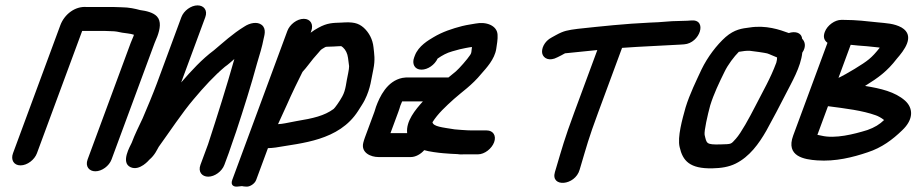

<svg xmlns="http://www.w3.org/2000/svg" viewBox="-20 -579 3408 714"><path d="M395.2 -463C408.9 -463 421.4 -460.3 434.3 -457.5C443.1 -455.6 464.1 -454.7 478 -449.8C477.8 -448.9 477.3 -447.2 476.6 -445C473.2 -437.6 469.4 -428.4 465.9 -419L305.8 14C296.2 40 311.5 58 334.6 58C358.9 58 385.8 38.3 394.8 14L554.9 -419C558.6 -428.9 562.4 -436.4 565.2 -444C575.1 -470.9 580.4 -499.8 563.7 -517.8C550.3 -532.3 524.2 -538.6 500.8 -541.6C483.2 -546.4 459.8 -551.8 432 -552C423.5 -552.6 411.5 -553 401.5 -553H301.6C258.9 -556.4 219.4 -525.7 204.3 -485L28.3 -9C19.4 15.1 31 36 56.2 36C81.4 36 108.4 15.1 117.3 -9L285.6 -464H368.6C378.1 -464 386.5 -463 395.2 -463Z M654.4 -515 563.1 -268C550.9 -234.9 525.3 -173 510.5 -139C495.7 -107.3 481.9 -80.6 469.7 -47.9C464.6 -36.3 427.2 25.6 465.7 42.8C500 58.2 535.2 15 535.2 15C556.3 -2.6 564.5 -23.5 570.1 -32.8C610.6 -88.7 657.6 -160.2 700.3 -210.2C738.4 -255.7 776.8 -297.4 816.3 -330.6C828.5 -339 841.2 -350.6 851.5 -359.6C822.9 -258 788.6 -149.5 753.7 -42.5L725.4 34C715.8 60 731.1 78 754.2 78C778.5 78 805.4 58.3 814.4 34L830.7 -10C834.6 -20.6 838.2 -31.2 842.9 -45.6C846.2 -54.8 851.9 -71 858.6 -90.9C886.1 -174.4 913.9 -262.2 935.8 -343.1C945.5 -375.2 955 -405.9 960.3 -434.6C962.1 -444.6 972.3 -471.2 953.4 -486.3C936.7 -499.6 908.8 -493.8 888.3 -480C844.6 -453.2 810.5 -421.2 775.4 -391.9C731.1 -359.1 691.1 -315.4 653.7 -272.4L743.4 -515C753.1 -541 737.8 -559 714.7 -559C690.4 -559 663.4 -539.3 654.4 -515Z M1013.9 -117.3C1021.3 -133.8 1032.7 -158.5 1047.2 -190.1C1061.6 -223.6 1094.3 -291.5 1104.9 -311.6C1119.3 -326.8 1136.6 -351.4 1144.8 -360.8L1165.7 -384.8C1174.6 -395.1 1171.4 -393.2 1187.7 -402.8C1193.4 -405.9 1190.5 -404.8 1220.2 -406C1253.5 -407.4 1246.7 -409.6 1256 -402.1C1265.4 -393.5 1272 -380.4 1274.2 -363.8L1278.2 -333C1278.2 -327.8 1277.1 -317.6 1274.9 -307.4C1266.6 -271.8 1267 -245.9 1252.8 -220.3C1243.1 -202.2 1224.9 -176.8 1220.5 -173.7C1186.1 -148.5 1145.1 -138.9 1081.9 -128.6C1043.2 -121.4 1034.3 -118.4 1013.9 -117.3ZM1048.6 -464 843.7 90C835.9 111.2 851.3 116 862.1 114.9L879.9 113.1C882.3 113.4 887.3 115 896 115H898.5C909.2 115 927.1 105.1 932.7 90L976.4 -28.1C983.4 -28.4 995.5 -28.8 1004.9 -30.4C1100.9 -47.3 1240.4 -54.9 1311.8 -166.6C1322.3 -183.3 1330.5 -195.3 1336.2 -206.7C1359 -252 1360.7 -287.2 1368.3 -320.8C1375.9 -357.8 1371.5 -378.6 1368.9 -403.7C1365.9 -432.4 1352.5 -457.7 1332.9 -475.7C1311.6 -494.6 1291 -497.9 1249.6 -495C1217.6 -493.8 1197.3 -494.3 1163.7 -475.6C1154.1 -470.4 1145.7 -465.3 1135.1 -457.3L1137.6 -464C1146.5 -488.1 1134.9 -509 1109.7 -509C1084.5 -509 1057.5 -488.1 1048.6 -464Z M1372.3 -163 1337.1 -68C1334.6 -61.1 1332.5 -54.4 1330.9 -47.9C1321.9 -11 1358.8 5 1387.2 5H1508.2C1525.2 5 1544.7 -5.7 1557.6 -20.6C1573.3 -15.5 1611.7 -10.4 1629.6 -9.1L1656.8 -7.1C1664.8 -6.4 1672.7 -6.1 1680.2 -6C1687.3 -4.9 1694.2 -4.2 1705.1 -5H1756.8C1782.9 -5 1809 -27 1817.5 -50C1826.5 -74.3 1814.1 -94 1789.8 -94H1734.8C1723.9 -94 1714.1 -94.6 1695.3 -95.9L1671 -97.9C1623.6 -105.5 1591.7 -108.2 1588.2 -124.4C1608.7 -156.9 1637.3 -182.9 1668 -210.7C1697.3 -237.1 1734.3 -261 1770.6 -305.4C1788.4 -325.8 1819.3 -358.2 1825.4 -397.3C1827.4 -411.1 1831.7 -433.9 1830.3 -450C1828.6 -483.9 1788.6 -499.4 1748.4 -491.4C1733.5 -488.4 1720.7 -487.5 1698.6 -482.1C1662.7 -472.8 1625.9 -461 1591.5 -440.3C1574.3 -429.9 1536.1 -408.6 1522.6 -372L1520 -365C1511.4 -342 1521.3 -320 1547.3 -320C1570.9 -320 1596.3 -337.6 1607.4 -361.2C1624.8 -373.2 1641.2 -382.4 1661.9 -388.1L1689.9 -395.8C1696.8 -397.3 1705.6 -399.2 1712 -400.5C1721.4 -402.1 1730.1 -404 1735.1 -404.2C1732.3 -384.6 1734.3 -383.7 1728.5 -374.7C1718 -358.7 1688.3 -324.8 1675.3 -313.5C1666 -305.6 1659.4 -300.7 1647.8 -291H1501.6C1493.4 -291 1484.7 -291 1476.8 -289.4C1418.7 -277.9 1391.8 -218.6 1378.3 -182C1376.1 -176.1 1375.9 -172.9 1372.3 -163ZM1494.1 -84H1432.1L1461.3 -163C1464.5 -171.8 1466.7 -178.3 1468.9 -186.3C1470 -189.3 1472.9 -196.5 1475.5 -202H1552.7C1524.6 -170.9 1489.1 -128.6 1494.1 -84Z M2509.4 -413.1 2523.9 -414.1C2583.6 -418.2 2611.9 -508.3 2550.4 -502.9L2535.9 -501.9C2526.3 -501.3 2516.4 -501 2506.3 -501C2468.7 -501 2443.7 -496.1 2397.1 -495C2302.6 -490.6 2217.5 -481.3 2128.4 -471.8C2091 -466.9 2076.9 -464.7 2047.6 -448.6L2032.2 -440.1C2003 -425.3 1992 -395.8 1996.8 -378.8C2001.4 -362.7 2021.8 -349.4 2053.2 -366.1L2068.3 -373.7C2089.4 -384.3 2070 -378.9 2105.6 -383.2C2137.1 -386.5 2168.9 -389.8 2201.3 -392.9L2115.2 -160C2078.5 -60.8 2070 -27.8 2047.8 46.8L2043.6 60.8C2026.2 119 2118.8 112.3 2135.6 51.9L2139.1 40.1C2161.7 -35.6 2168.2 -62.9 2204.2 -160L2293.3 -401C2365.1 -406.4 2441.9 -408.9 2509.4 -413.1Z M2866.9 -346C2845.1 -287.2 2818.9 -243.1 2787.4 -181.5C2767.6 -142.9 2735.9 -84.2 2716.5 -63.1C2697.3 -42.4 2702.8 -43.2 2659.8 -42C2605 -40.5 2608.1 -45.5 2600.3 -77.6C2598 -92.3 2611.5 -152 2621.1 -187C2633.8 -228.5 2654.4 -271.7 2673.9 -311.2C2686.7 -338.3 2710.3 -369.1 2727.5 -386.3C2741.2 -388.7 2757.5 -390.9 2768.4 -390.1C2778.8 -389.3 2827.2 -382.2 2833 -380.4C2842.7 -377.4 2854.7 -371.1 2869.7 -365.4C2869.7 -359.3 2869.2 -354 2866.9 -346ZM2913.4 -456.1C2879.6 -468.6 2828.2 -486.4 2767.4 -476.7C2739.5 -473.2 2711.8 -470.1 2678.4 -441.3C2645.1 -411.6 2611.1 -366.9 2588.7 -320.6C2569.3 -278.8 2545.2 -230 2529.7 -180.1C2517.3 -135.7 2498.5 -69.5 2507.4 -32.1C2518.8 19.1 2544.9 48.8 2629.2 47C2662.1 46.3 2690.3 41.9 2715.6 29.4C2767.2 3.9 2802.3 -44.7 2830 -93.3C2854.1 -136.8 2881.1 -188.2 2902.4 -230.1C2923.6 -272 2958.1 -329.8 2963.5 -383.1C2980.1 -407.2 2972.1 -426.3 2963 -434.7C2960.2 -459.7 2934.5 -463.1 2913.4 -456.1Z M3047.1 -460C3040.5 -442.2 3044.3 -429.1 3057.2 -419.8L2929.7 -75C2900.8 3.2 2971.9 14.1 3018.3 17.4C3086.8 22.3 3151.4 6.1 3206.5 -12.6C3259.2 -29.7 3299.1 -59.8 3334.4 -93.9C3379.5 -136.1 3375.4 -178 3345.6 -204.8C3308.5 -237.6 3254.9 -250.1 3196.9 -259.4C3246.9 -290.6 3278.6 -313.2 3315.3 -360.9C3340.1 -389.4 3385.7 -445.4 3332.9 -476.6C3304.9 -492.1 3275.3 -492.6 3243.9 -495.9C3204.3 -500 3165.1 -505 3118.7 -505H3107.7C3085.8 -505 3056.8 -486.1 3047.1 -460ZM3059.1 -184.1C3124.9 -175.5 3186.9 -168.2 3237.1 -150.1C3244 -147.8 3257.5 -141.1 3267.7 -132.6C3251.2 -116.6 3232.4 -104.9 3205.5 -95.4C3155 -79.7 3085.2 -62.2 3034.7 -74.5C3027.8 -76 3023.5 -76.5 3019.7 -77.6ZM3098.1 -289.5 3143.5 -412.4C3160.8 -410.8 3181.4 -408.2 3203.7 -407.1L3242.1 -403.1C3245.8 -402.8 3247.1 -402.7 3251.6 -401.6C3220 -362 3207.9 -353.5 3157.8 -322.6C3132.4 -307.3 3113.1 -296.6 3105 -292.8C3103 -291.9 3100.3 -290.6 3098.1 -289.5Z"/></svg>

Font: Just Breathe
Style: BdObl7
Weight: 400
Foundry: Cannot Into Space Fonts
Version: Version 0.72